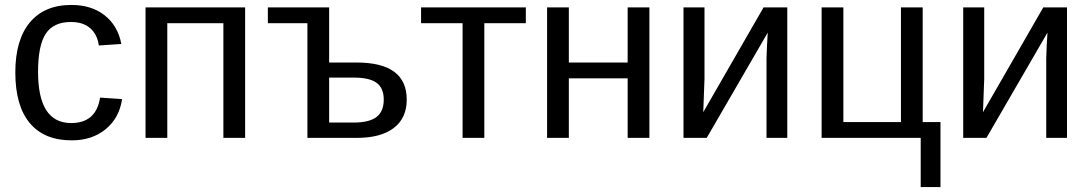

<svg xmlns="http://www.w3.org/2000/svg" viewBox="-20 -558 4408 777"><path d="M134 -267Q134 -60 268 -60Q369 -60 385 -163L474 -157Q463 -81 408 -35.5Q353 10 270 10Q159 10 100.5 -60Q42 -130 42 -265Q42 -397 101 -467.5Q160 -538 269 -538Q350 -538 403.5 -496Q457 -454 471 -380L380 -374Q374 -418 345.5 -443.5Q317 -469 267 -469Q197 -469 165.5 -422Q134 -375 134 -267Z M569 -528H972V0H884V-464H657V0H569Z M1312 -305H1423Q1626 -305 1626 -155Q1626 -80 1573.5 -40Q1521 0 1424 0H1224V-464H1064V-528H1312ZM1312 -244V-62H1411Q1474 -62 1503.5 -84.5Q1533 -107 1533 -155Q1533 -201 1504.5 -222.5Q1476 -244 1411 -244Z M1684 -464V-528H2108V-464H1940V0H1852V-464Z M2194 -528H2282V-305H2520V-528H2608V0H2520V-241H2282V0H2194Z M2746 -528H2831V-239L2826 -104L3070 -528H3166V0H3082V-322Q3082 -329 3084 -375L3087 -426L2840 0H2746Z M3305 -528H3393V-64H3626V-528H3714V-64H3786V199H3706V0H3305Z M3878 -528H3963V-239L3958 -104L4202 -528H4298V0H4214V-322Q4214 -329 4216 -375L4219 -426L3972 0H3878Z"/></svg>

Font: Libra Sans
Style: Regular
Weight: 400
Foundry: Context Ltd
Version: Version 1.002